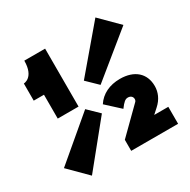

<svg xmlns="http://www.w3.org/2000/svg" viewBox="-163 -875 1027 1039"><g transform="rotate(-30 350.0 -356.0)"><path d="M269 -320 10 -101 121 10 336 -255ZM51 -499H115V-350H245V-712H115C115 -606 51 -606 51 -606ZM340 -457 407 -392 676 -611 565 -722ZM365 -295 449 -218C472 -249 484 -259 500 -259C518 -259 529 -248 529 -233C529 -227 526 -220 522 -217L372 -69V0H665V-106H577L608 -134C643 -165 658 -203 658 -240C658 -320 603 -368 513 -368C449 -368 396 -343 365 -295Z"/></g></svg>

Font: MV Cash Black
Style: Regular
Weight: 900
Designer: Rodrigo Fuenzalida
Foundry: fragTYPE
Version: Version 1.100;Glyphs 3.1.2 (3151)